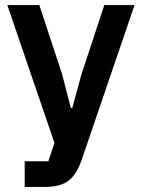

<svg xmlns="http://www.w3.org/2000/svg" viewBox="-20 -542 564 762"><path d="M394 -522H514L304 93Q294 121 281.5 141.5Q269 162 252 175Q235 188 211 194Q187 200 155 200H78V98H172L196 25L9 -522H136L227 -246L261 -114H267L303 -246Z"/></svg>

Font: IBM Plex Sans Thai Looped SemiBold
Style: Regular
Weight: 600
Designer: Mike Abbink, Paul van der Laan, Pieter van Rosmalen, Ben Mitchell, Mark Frömberg
Foundry: Bold Monday
Version: Version 1.1